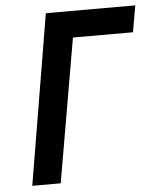

<svg xmlns="http://www.w3.org/2000/svg" viewBox="-51 -744 637 787"><g transform="rotate(-5 267.5 -350.0)"><path d="M167 -700 50 0H167L269 -591H516L535 -700Z"/></g></svg>

Font: Jost Medium
Style: Italic
Weight: 500
Italic angle: -5°
Version: Version 3.710